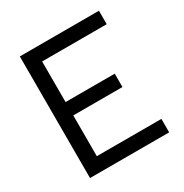

<svg xmlns="http://www.w3.org/2000/svg" viewBox="-161 -820 909 948"><g transform="rotate(-30 293.0 -346.5)"><path d="M82 0H533.2V-76.7H165V-309.1H445.3V-385.3H165V-616.7H533.2V-693.4H82Z"/></g></svg>

Font: Cascadia Code SemiLight
Style: Regular
Weight: 350
Monospace: yes
Designer: Aaron Bell
Foundry: Saja Typeworks
Version: Version 2404.023